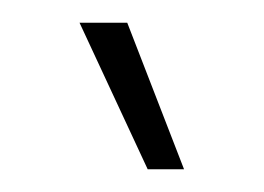

<svg xmlns="http://www.w3.org/2000/svg" viewBox="-20 -740 232 169"><path d="M110 -591H142L92 -720H50Z"/></svg>

Font: Fixel Text ExtraLight
Style: Regular
Weight: 200
Width: 4
Designer: AlfaBravo + MacPaw
Foundry: Kyrylo Tkachov, Marchela Mozhyna, Serhii Makarenko, Maria Weinstein, Zakhar Kryvoshyya
Version: Version 1.211